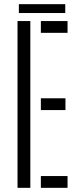

<svg xmlns="http://www.w3.org/2000/svg" viewBox="-20 -901 374 921"><path d="M64 0V-800H125.5V0ZM176 -743.5V-800H304V-743.5ZM176 -373V-429.5H294V-373ZM176 0V-56.5H304V0ZM70.5 -881H293V-838.5H70.5Z"/></svg>

Font: Big Shoulders Stencil Text Light
Style: Regular
Weight: 300
Designer: Patric King
Foundry: XO Type Co
Version: Version 1.000